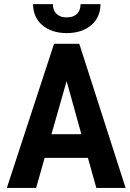

<svg xmlns="http://www.w3.org/2000/svg" viewBox="-20 -927 640 947"><path d="M413.6 -148.4H200.2L158.2 0H13.7L246.6 -710.9H371.1L599.6 0H455.1ZM233.9 -265.1H381.3L308.6 -526.9ZM475.6 -906.7Q475.6 -875 464.1 -848.6Q452.6 -822.3 430.9 -803.5Q409.2 -784.7 378.4 -774.2Q347.7 -763.7 309.6 -763.7Q271 -763.7 240.2 -774.2Q209.5 -784.7 187.7 -803.5Q166 -822.3 154.5 -848.6Q143.1 -875 143.1 -906.7H240.7Q240.7 -894 244.4 -882.1Q248 -870.1 256.3 -861.1Q264.6 -852.1 277.6 -846.7Q290.5 -841.3 309.6 -841.3Q328.1 -841.3 341.1 -846.7Q354 -852.1 362.1 -861.1Q370.1 -870.1 373.8 -882.1Q377.4 -894 377.4 -906.7Z"/></svg>

Font: Roboto Mono
Style: Bold
Weight: 700
Designer: Google
Version: Version 2.000985; 2015; ttfautohint (v1.3)